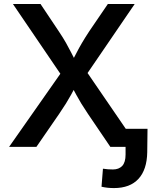

<svg xmlns="http://www.w3.org/2000/svg" viewBox="-20 -748 786 978"><path d="M26.4 0 318.8 -417V-326.2L45.9 -727.5H186.5L278.8 -589.4Q301.8 -555.2 316.2 -529.5Q330.6 -503.9 342.8 -480Q355 -456.1 370.1 -426.3H342.3Q357.9 -455.6 370.1 -479.5Q382.3 -503.4 397.5 -529.3Q412.6 -555.2 435.1 -589.4L529.3 -727.5H666L396 -332V-419.9L683.6 0H542L427.7 -168.5Q407.2 -199.2 394 -220.7Q380.9 -242.2 369.9 -262.7Q358.9 -283.2 344.2 -310.1H366.2Q352.5 -284.2 341.1 -263.7Q329.6 -243.2 316.2 -221.2Q302.7 -199.2 281.7 -168.5L165.5 0ZM560.5 210Q543.5 210 527.6 208.3Q511.7 206.5 497.1 203.1L504.4 111.3Q516.1 113.3 529.8 114.3Q543.5 115.2 555.2 115.2Q585.4 115.2 602.5 97.2Q619.6 79.1 619.6 39.1V0H575.2V-91.8H731.4L730 27.3Q728.5 116.2 685.3 163.1Q642.1 210 560.5 210Z"/></svg>

Font: Inter Cardless
Style: Medium
Weight: 500
Designer: Rasmus Andersson
Foundry: rsms
Version: Version 4.001;git-9221beed3